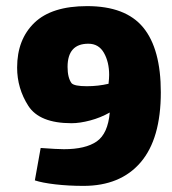

<svg xmlns="http://www.w3.org/2000/svg" viewBox="-20 -597 563 628"><path d="M506 -295Q506 -143 440 -66Q374 11 253 11Q204 11 161 6Q118 1 94 -7L113 -113Q167 -109 189 -109Q260 -109 296.5 -134.5Q333 -160 339 -229Q309 -212 275 -203Q241 -194 214 -194Q109 -194 72.5 -251Q36 -308 36 -376Q36 -468 92.5 -522.5Q149 -577 265 -577Q391 -577 448.5 -507Q506 -437 506 -295ZM337 -352Q337 -394 320 -424Q303 -454 269 -454Q201 -454 201 -378Q201 -343 214 -325Q223 -315 264 -315Q301 -315 335 -323Q337 -341 337 -352Z"/></svg>

Font: Lalezar
Style: Regular
Weight: 400
Designer: Borna Izadpanah
Foundry: Borna Izadpanah
Version: Version 1.003